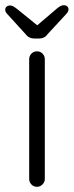

<svg xmlns="http://www.w3.org/2000/svg" viewBox="-35 -717 283 737"><path d="M137 -30Q137 -18 128 -9Q119 0 107 0Q94 0 85.5 -9Q77 -18 77 -30V-490Q77 -502 85.5 -511Q94 -520 107 -520Q120 -520 128.5 -511Q137 -502 137 -490ZM98 -569Q76 -569 64 -585L-7 -663Q-15 -671 -15 -680Q-15 -687 -9.5 -691.5Q-4 -696 4 -696Q14 -696 30 -683L114 -615L100 -613L182 -683Q190 -690 196.5 -693.5Q203 -697 210 -697Q218 -697 223 -692.5Q228 -688 228 -681Q228 -677 226 -672.5Q224 -668 219 -663L147 -585Q136 -569 114 -569Z"/></svg>

Font: Quicksand Light
Style: Regular
Weight: 400
Version: Version 3.004